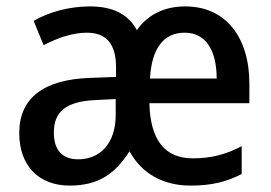

<svg xmlns="http://www.w3.org/2000/svg" viewBox="-20 -569 844 599"><path d="M558 -549C492 -549 441 -523 407 -475C379 -526 331 -549 260 -549C195 -549 132 -531 85 -504L116 -428C160 -451 207 -467 251 -467C307 -467 342 -437 342 -359V-329L261 -326C116 -321 40 -263 40 -154C40 -51 102 10 197 10C288 10 339 -27 384 -97C423 -26 491 10 574 10C639 10 685 -1 734 -26V-113C685 -87 638 -75 582 -75C494 -75 449 -132 446 -247H758V-308C758 -453 684 -549 558 -549ZM556 -467C624 -467 656 -409 656 -324H448C453 -420 492 -467 556 -467ZM281 -257 341 -260V-211C341 -120 291 -72 224 -72C177 -72 148 -98 148 -155C148 -219 183 -253 281 -257Z"/></svg>

Font: Noto Sans Bengali SemiCondensed Medium
Style: Regular
Weight: 500
Width: 4
Designer: Joana Ranito - Universal Thirst; Jelle Bosma - Monotype Design Team
Foundry: Universal Thirst ehf.
Version: Version 3.000